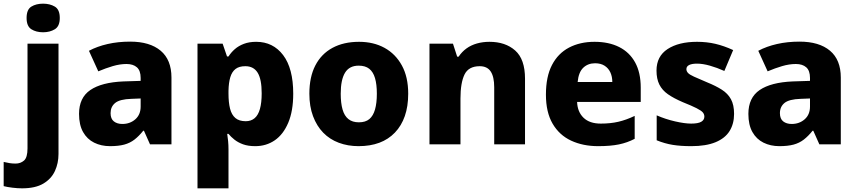

<svg xmlns="http://www.w3.org/2000/svg" viewBox="-78 -787 4675 1047"><path d="M42 240Q18 240 -10.5 236.5Q-39 233 -58 228V96Q-41 100 -26 102.5Q-11 105 7 105Q34 105 53 88.5Q72 72 72 22V-549H241V53Q241 103 221.5 145.5Q202 188 158.5 214Q115 240 42 240ZM67 -689Q67 -735 93 -751Q119 -767 157 -767Q194 -767 221 -751Q248 -735 248 -689Q248 -644 221 -627.5Q194 -611 157 -611Q119 -611 93 -627.5Q67 -644 67 -689Z M632 -560Q739 -560 798 -510.5Q857 -461 857 -364V0H740L707 -74H703Q680 -45 655.5 -26Q631 -7 599.5 1.5Q568 10 522 10Q474 10 435.5 -9Q397 -28 375 -67Q353 -106 353 -166Q353 -254 414.5 -296Q476 -338 595 -343L689 -346V-362Q689 -402 668.5 -420Q648 -438 612 -438Q576 -438 537 -426.5Q498 -415 458 -398L407 -510Q452 -534 509 -547Q566 -560 632 -560ZM638 -248Q575 -246 550 -225.5Q525 -205 525 -170Q525 -139 543 -125Q561 -111 589 -111Q631 -111 660 -136.5Q689 -162 689 -206V-250Z M1319 -559Q1411 -559 1466 -486.5Q1521 -414 1521 -276Q1521 -182 1494 -118Q1467 -54 1420.5 -22Q1374 10 1314 10Q1275 10 1247.5 0Q1220 -10 1200.5 -25.5Q1181 -41 1168 -57H1161Q1164 -38 1166 -17Q1168 4 1168 28V240H999V-549H1136L1160 -479H1168Q1182 -501 1202.5 -519Q1223 -537 1252 -548Q1281 -559 1319 -559ZM1260 -426Q1226 -426 1206.5 -411Q1187 -396 1178 -366.5Q1169 -337 1168 -292V-277Q1168 -228 1176.5 -194.5Q1185 -161 1205.5 -143.5Q1226 -126 1262 -126Q1291 -126 1310.5 -142.5Q1330 -159 1339.5 -193Q1349 -227 1349 -278Q1349 -355 1327 -390.5Q1305 -426 1260 -426Z M2148 -276Q2148 -207 2129.5 -154Q2111 -101 2075.5 -64Q2040 -27 1990.5 -8.5Q1941 10 1877 10Q1819 10 1769.5 -8.5Q1720 -27 1684.5 -63.5Q1649 -100 1629 -153.5Q1609 -207 1609 -276Q1609 -367 1641.5 -430Q1674 -493 1735 -526Q1796 -559 1880 -559Q1959 -559 2019 -526Q2079 -493 2113.5 -430Q2148 -367 2148 -276ZM1780 -276Q1780 -225 1790 -190Q1800 -155 1822 -137.5Q1844 -120 1879 -120Q1915 -120 1936 -137.5Q1957 -155 1967 -190Q1977 -225 1977 -276Q1977 -327 1967 -361Q1957 -395 1935.5 -412Q1914 -429 1878 -429Q1827 -429 1803.5 -390.5Q1780 -352 1780 -276Z M2591 -559Q2678 -559 2731.5 -511.5Q2785 -464 2785 -358V0H2617V-311Q2617 -368 2598 -397Q2579 -426 2538 -426Q2477 -426 2455 -380.5Q2433 -335 2433 -250V0H2264V-549H2392L2415 -478H2423Q2441 -505 2466 -523Q2491 -541 2523 -550Q2555 -559 2591 -559Z M3164 -559Q3242 -559 3298.5 -530.5Q3355 -502 3385.5 -446.5Q3416 -391 3416 -309V-231H3069Q3071 -177 3104 -145Q3137 -113 3198 -113Q3251 -113 3294 -123Q3337 -133 3383 -155V-30Q3343 -9 3297 0.5Q3251 10 3184 10Q3101 10 3036.5 -20Q2972 -50 2935.5 -112.5Q2899 -175 2899 -271Q2899 -369 2932 -432.5Q2965 -496 3025 -527.5Q3085 -559 3164 -559ZM3167 -442Q3128 -442 3102.5 -417.5Q3077 -393 3072 -340H3261Q3261 -369 3250.5 -392Q3240 -415 3219 -428.5Q3198 -442 3167 -442Z M3925 -166Q3925 -112 3900.5 -72.5Q3876 -33 3824 -11.5Q3772 10 3692 10Q3634 10 3590.5 3Q3547 -4 3503 -22V-158Q3551 -137 3603.5 -125Q3656 -113 3691 -113Q3729 -113 3746 -123Q3763 -133 3763 -151Q3763 -164 3754.5 -174Q3746 -184 3720.5 -197Q3695 -210 3645 -230Q3596 -251 3564.5 -273Q3533 -295 3517.5 -326Q3502 -357 3502 -402Q3502 -480 3562.5 -519.5Q3623 -559 3723 -559Q3776 -559 3823 -548Q3870 -537 3920 -514L3872 -400Q3832 -418 3793 -429Q3754 -440 3723 -440Q3695 -440 3680 -432.5Q3665 -425 3665 -410Q3665 -399 3673.5 -389.5Q3682 -380 3706.5 -369Q3731 -358 3778 -338Q3825 -319 3858 -298Q3891 -277 3908 -246Q3925 -215 3925 -166Z M4282 -560Q4389 -560 4448 -510.5Q4507 -461 4507 -364V0H4390L4357 -74H4353Q4330 -45 4305.5 -26Q4281 -7 4249.5 1.5Q4218 10 4172 10Q4124 10 4085.5 -9Q4047 -28 4025 -67Q4003 -106 4003 -166Q4003 -254 4064.5 -296Q4126 -338 4245 -343L4339 -346V-362Q4339 -402 4318.5 -420Q4298 -438 4262 -438Q4226 -438 4187 -426.5Q4148 -415 4108 -398L4057 -510Q4102 -534 4159 -547Q4216 -560 4282 -560ZM4288 -248Q4225 -246 4200 -225.5Q4175 -205 4175 -170Q4175 -139 4193 -125Q4211 -111 4239 -111Q4281 -111 4310 -136.5Q4339 -162 4339 -206V-250Z"/></svg>

Font: Noto Sans Devanagari ExtraBold
Style: Regular
Weight: 800
Version: Version 2.003